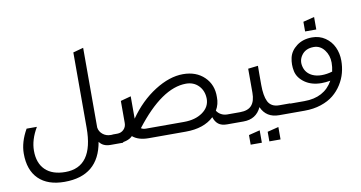

<svg xmlns="http://www.w3.org/2000/svg" viewBox="-84 -931 2547 1354"><g transform="rotate(-10 1189.5 -254.0)"><path d="M80.1 -215.8H153.8Q104 -131.8 104 -53.2Q104 36.1 154.1 84.5Q204.1 132.8 296.9 132.8Q498 132.8 498 -147.9V-688L571.8 -708V-139.2V-137.2Q576.2 -107.4 600.1 -88.1Q624 -68.8 655.8 -68.8H733.9V0H643.1Q589.4 0 564 -36.1Q523.9 200.2 279.8 200.2Q159.7 200.2 94.7 136.5Q29.8 72.8 29.8 -44.9Q29.8 -127.9 80.1 -215.8Z M842.8 -152.8Q922.9 -268.1 1029.1 -335.4Q1135.3 -402.8 1232.4 -402.8Q1326.2 -402.8 1384.3 -346.7Q1442.4 -290.5 1440.4 -202.1Q1441.9 -151.4 1416.5 -108.9Q1427.7 -90.3 1447.8 -79.6Q1467.8 -68.8 1490.7 -68.8H1568.8V0H1477.5Q1438.5 0 1416.3 -17.3Q1394 -34.7 1383.8 -67.9Q1311.5 0 1182.6 0H916.5Q842.8 0 801.8 -35.2Q769.5 0 680.7 0H669.4V-69.8H703.6Q731.4 -69.8 750 -88.4Q768.6 -106.9 768.6 -134.8V-293L842.8 -313ZM907.7 -69.8H1181.6Q1262.7 -69.8 1314.9 -106.7Q1367.2 -143.6 1367.7 -202.1Q1367.2 -259.8 1332 -296.4Q1296.9 -333 1241.7 -333Q1069.8 -333 874.5 -79.1Q888.2 -69.8 907.7 -69.8Z M1692.4 -360.8 1763.7 -369.1Q1763.7 -349.1 1763.2 -310.5Q1763.2 -268.1 1763.2 -231.2Q1763.2 -194.3 1768.1 -164.3Q1772.9 -134.3 1783.2 -113Q1793.5 -91.8 1813.5 -80.3Q1833.5 -68.8 1863.8 -68.8H1941.4V0H1850.6Q1758.8 0 1723.6 -80.1Q1686.5 0 1595.7 0H1504.4V-68.8H1582.5Q1640.6 -68.8 1666.5 -99.1Q1692.4 -129.4 1692.4 -188ZM1616.7 169.9V101.1L1696.8 81.1V169.9ZM1750.5 169.9V101.1L1830.6 81.1V169.9Z M1877 0V-66.9H2043Q2186.5 -66.9 2248 -176.8Q2213.9 -170.9 2185.1 -170.9Q2113.8 -170.9 2065.7 -204.8Q2017.6 -238.8 2007.1 -287.1Q1996.6 -335.4 2007.3 -383.8Q2018.1 -432.1 2063.2 -466.1Q2108.4 -500 2173.3 -500Q2226.6 -500 2267.3 -472.2Q2308.1 -444.3 2328.6 -399.9Q2349.1 -355.5 2349.1 -303.2Q2349.1 -258.8 2337.9 -216.3Q2326.7 -173.8 2301.8 -134.3Q2276.9 -94.7 2240.7 -65.2Q2204.6 -35.6 2151.1 -17.8Q2097.7 0 2033.2 0ZM2173.3 -431.2Q2113.8 -431.2 2085 -388.7Q2060.1 -352.5 2071.8 -308.1Q2083.5 -261.7 2128.9 -239.7Q2157.7 -226.1 2195.3 -226.1Q2233.4 -226.1 2272 -237.8Q2279.3 -269.5 2279.3 -300.8Q2279.3 -353.5 2249.5 -392.3Q2219.7 -431.2 2173.3 -431.2ZM2133.3 -549.8V-619.1L2213.4 -639.2V-549.8Z"/></g></svg>

Font: LT Superior
Style: Regular
Weight: 400
Designer: Daniel Lyons
Foundry: LyonsType
Version: Version 1.000